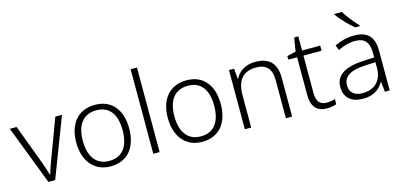

<svg xmlns="http://www.w3.org/2000/svg" viewBox="-68 -1211 3490 1667"><g transform="rotate(-15 1677.0 -378.0)"><path d="M204 0H265L469 -532H409L277 -179C261 -136 245 -90 236 -57H233C224 -90 209 -136 193 -179L61 -532H0Z M1002 -267C1002 -432 919 -542 767 -542C617 -542 526 -439 526 -267C526 -99 616 10 763 10C918 10 1002 -100 1002 -267ZM585 -267C585 -408 646 -493 766 -493C891 -493 943 -399 943 -267C943 -131 888 -39 764 -39C642 -39 585 -130 585 -267Z M1204 0V-760H1147V0Z M1825 -267C1825 -432 1742 -542 1590 -542C1440 -542 1349 -439 1349 -267C1349 -99 1439 10 1586 10C1741 10 1825 -100 1825 -267ZM1408 -267C1408 -408 1469 -493 1589 -493C1714 -493 1766 -399 1766 -267C1766 -131 1711 -39 1587 -39C1465 -39 1408 -130 1408 -267Z M2208 -542C2118 -542 2057 -499 2028 -440H2024L2016 -532H1970V0H2027V-290C2027 -425 2085 -493 2202 -493C2291 -493 2339 -446 2339 -344V0H2395V-348C2395 -482 2329 -542 2208 -542Z M2716 -39C2655 -39 2627 -77 2627 -151V-486H2790V-532H2627V-659H2590L2570 -537L2491 -518V-486H2570V-148C2570 -37 2620 10 2709 10C2742 10 2773 3 2793 -5V-51C2774 -44 2746 -39 2716 -39Z M3047 -766H2980V-758C3009 -717 3075 -646 3125 -606H3165V-615C3127 -654 3073 -722 3047 -766ZM3094 -541C3030 -541 2969 -523 2919 -499L2937 -453C2988 -478 3037 -493 3092 -493C3173 -493 3216 -454 3216 -349V-312L3119 -307C2953 -300 2865 -245 2865 -139C2865 -43 2928 10 3030 10C3129 10 3178 -30 3216 -90H3219L3229 0H3272V-358C3272 -485 3214 -541 3094 -541ZM3126 -265 3216 -269V-217C3215 -105 3151 -38 3040 -38C2968 -38 2925 -73 2925 -139C2925 -219 2991 -259 3126 -265Z"/></g></svg>

Font: Noto Sans Myanmar UI Light
Style: Regular
Weight: 300
Designer: Monotype Design Team
Foundry: Monotype Imaging Inc.
Version: Version 2.103